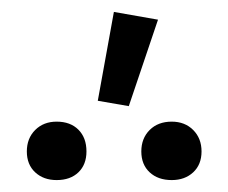

<svg xmlns="http://www.w3.org/2000/svg" viewBox="-20 -793 383 322"><path d="M144 -624 171 -773 245 -760 196 -615ZM25 -539Q25 -561 39 -575Q53 -589 75 -589Q98 -589 111.5 -575.5Q125 -562 125 -539Q125 -517 111.5 -504Q98 -491 75 -491Q53 -491 39 -504Q25 -517 25 -539ZM217 -539Q217 -561 231 -575Q245 -589 268 -589Q290 -589 304 -575Q318 -561 318 -539Q318 -517 304 -504Q290 -491 268 -491Q245 -491 231 -504Q217 -517 217 -539Z"/></svg>

Font: Ysabeau SC Medium
Style: Regular
Weight: 500
Designer: Christian Thalmann (Catharsis Fonts)
Version: Version 0.003